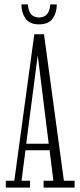

<svg xmlns="http://www.w3.org/2000/svg" viewBox="-20 -859 366 879"><path d="M6.5 0V-31.5H45.5L137 -702H181.5L272.5 -31.5H321.5V0H179.5V-31.5H224.5L207 -171H96.5L78.5 -31.5H117.5V0ZM152.5 -604 100 -201H203L153 -604ZM158.5 -747.5Q115.5 -747.5 96.8 -774.2Q78 -801 78 -839H107.5Q111.5 -779 158.5 -779Q206.5 -779 210 -839H240Q240 -801 221.2 -774.2Q202.5 -747.5 158.5 -747.5Z"/></svg>

Font: Imbue 10pt ExtraLight
Style: Regular
Weight: 200
Designer: Tyler Finck
Foundry: Etcetera Type Company
Version: Version 1.102; ttfautohint (v1.8.3)